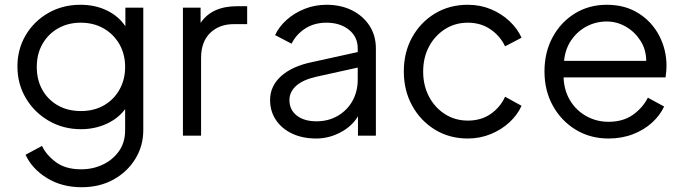

<svg xmlns="http://www.w3.org/2000/svg" viewBox="-20 -568 2854 804"><path d="M322 216Q239 216 176.5 177.5Q114 139 87 80L156 43Q173 80 213.5 110.5Q254 141 320 141Q369 141 411 121Q453 101 478.5 64.5Q504 28 504 -23V-111Q474 -71 425 -49Q376 -27 319 -27Q245 -27 184.5 -62Q124 -97 88.5 -156.5Q53 -216 53 -290Q53 -362 87.5 -420.5Q122 -479 182 -513.5Q242 -548 317 -548Q379 -548 428 -524Q477 -500 505 -458V-536H580V-23Q580 43 546.5 97.5Q513 152 455 184Q397 216 322 216ZM319 -103Q374 -103 415.5 -127Q457 -151 480.5 -193Q504 -235 504 -288Q504 -341 480 -383Q456 -425 414 -449Q372 -473 318 -473Q266 -473 224.5 -450Q183 -427 158.5 -385Q134 -343 134 -288Q134 -233 157.5 -191.5Q181 -150 222.5 -126.5Q264 -103 319 -103Z M746 0V-536H820V-472Q867 -542 973 -542H1015V-467H960Q898 -467 860 -430Q822 -393 822 -325V0Z M1304 12Q1247 12 1203.5 -8.5Q1160 -29 1135.5 -65.5Q1111 -102 1111 -149Q1111 -208 1157.5 -249.5Q1204 -291 1287 -308L1478 -350V-365Q1478 -414 1441 -443.5Q1404 -473 1347 -473Q1296 -473 1258 -448.5Q1220 -424 1201 -385L1132 -421Q1148 -456 1180.5 -485Q1213 -514 1256 -531Q1299 -548 1347 -548Q1408 -548 1454.5 -524.5Q1501 -501 1527.5 -460Q1554 -419 1554 -365V0H1479V-81Q1454 -39 1405.5 -13.5Q1357 12 1304 12ZM1192 -149Q1192 -108 1223 -84Q1254 -60 1305 -60Q1355 -60 1394.5 -83Q1434 -106 1456 -145.5Q1478 -185 1478 -235V-285L1306 -247Q1248 -234 1220 -208.5Q1192 -183 1192 -149Z M1939 12Q1862 12 1801.5 -25Q1741 -62 1706 -125.5Q1671 -189 1671 -269Q1671 -349 1706 -412Q1741 -475 1801.5 -511.5Q1862 -548 1939 -548Q1991 -548 2035.5 -529.5Q2080 -511 2113.5 -479.5Q2147 -448 2164 -410L2095 -374Q2074 -418 2033.5 -445.5Q1993 -473 1939 -473Q1886 -473 1843.5 -446Q1801 -419 1776.5 -373Q1752 -327 1752 -268Q1752 -210 1776.5 -163.5Q1801 -117 1843.5 -90Q1886 -63 1939 -63Q1995 -63 2035 -91Q2075 -119 2095 -163L2164 -125Q2147 -87 2113.5 -56Q2080 -25 2035 -6.5Q1990 12 1939 12Z M2528 12Q2452 12 2391.5 -24.5Q2331 -61 2295.5 -124.5Q2260 -188 2260 -269Q2260 -349 2294 -412Q2328 -475 2387 -511.5Q2446 -548 2521 -548Q2598 -548 2654.5 -512Q2711 -476 2741 -417.5Q2771 -359 2771 -292Q2771 -283 2770 -270Q2769 -257 2767 -244H2340Q2342 -189 2367.5 -147Q2393 -105 2435.5 -81.5Q2478 -58 2528 -58Q2589 -58 2630 -87Q2671 -116 2693 -159L2761 -122Q2744 -85 2710.5 -54.5Q2677 -24 2630.5 -6Q2584 12 2528 12ZM2521 -478Q2476 -478 2437.5 -458Q2399 -438 2373 -401Q2347 -364 2342 -313H2686Q2686 -360 2662 -397.5Q2638 -435 2600.5 -456.5Q2563 -478 2521 -478Z"/></svg>

Font: Plus Jakarta Text Light
Style: Regular
Weight: 300
Designer: Gumpita Rahayu
Foundry: Tokotype Studio
Version: Version 1.000